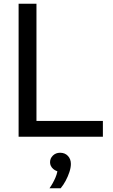

<svg xmlns="http://www.w3.org/2000/svg" viewBox="-20 -735 608 1032"><path d="M533 0H80V-715H176V-85H533ZM306 277H246Q265 250 278 219.5Q291 189 289 168L307 188Q283 188 266 173Q249 158 249 137Q249 116 264.5 101Q280 86 303 86Q329 86 345 103Q361 120 361 146Q361 166 353 190Q345 214 333 236.5Q321 259 306 277Z"/></svg>

Font: Wix Madefor Display Medium
Style: Regular
Weight: 500
Designer: Dalton Maag Ltd
Foundry: Dalton Maag Ltd
Version: Version 3.100